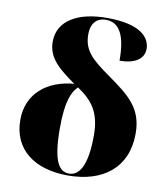

<svg xmlns="http://www.w3.org/2000/svg" viewBox="-86 -840 802 922"><g transform="rotate(10 315.0 -379.0)"><path d="M307 10C479 10 593 -79 593 -244C593 -366 528 -418 419 -495C327 -560 286 -597 286 -676C286 -726 311 -758 358 -758C426 -758 456 -696 456 -576C527 -576 574 -603 574 -654C574 -710 525 -768 362 -768C223 -768 124 -716 124 -610C124 -529 185 -483 261 -429C130 -418 36 -342 36 -214C36 -71 142 10 307 10ZM311 0C260 0 230 -50 230 -208C230 -338 253 -388 282 -415C354 -366 397 -316 397 -201C397 -49 358 0 311 0Z"/></g></svg>

Font: Noto Serif Display Black
Style: Regular
Weight: 900
Designer: Monotype Design Team
Foundry: Monotype Imaging Inc.
Version: Version 2.009